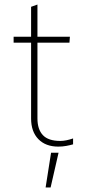

<svg xmlns="http://www.w3.org/2000/svg" viewBox="-20 -636 382 846"><path d="M237 10Q181 10 149 -23Q117 -56 117 -114V-448H40V-474H117V-606L145 -616V-474H288L286 -448H145V-114Q145 -66 169 -40.5Q193 -15 246 -15Q270 -15 302 -26V0Q288 4 271.5 7Q255 10 237 10ZM181 190 205 37H238L203 190Z"/></svg>

Font: Kanit Thin
Style: Regular
Weight: 250
Designer: Katatrad Team
Foundry: CadsonDemak
Version: Version 2.000; ttfautohint (v1.8.3)